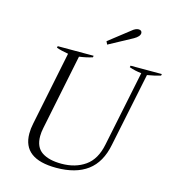

<svg xmlns="http://www.w3.org/2000/svg" viewBox="-132 -1035 1057 1156"><g transform="rotate(15 396.5 -457.0)"><path d="M420 -805 548 -905Q570 -924 589 -924Q599 -924 604.5 -919Q610 -914 610 -906Q610 -885 575 -865L429 -786ZM115 -148Q115 -179 122 -211L216 -672Q172 -679 142 -690L144 -700H368L366 -690Q329 -678 284 -672L188 -202Q182 -174 182 -150Q182 -81 226 -51.5Q270 -22 348 -22Q435 -22 495.5 -64.5Q556 -107 575 -202L672 -673Q632 -677 596 -690L598 -700H793L791 -690Q752 -678 708 -671L613 -211Q591 -98 518.5 -44Q446 10 324 10Q115 10 115 -148Z"/></g></svg>

Font: Trirong Light
Style: Italic
Weight: 300
Italic angle: -12°
Designer: Katatrad Team
Foundry: CadsonDemak
Version: Version 1.001